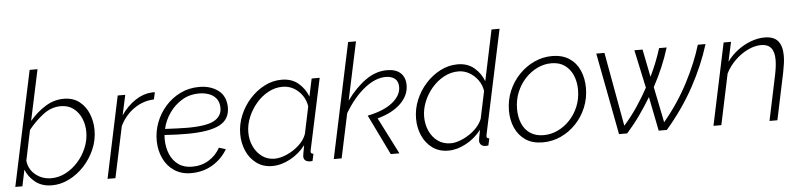

<svg xmlns="http://www.w3.org/2000/svg" viewBox="-44 -968 5076 1215"><g transform="rotate(-5 2493.5 -360.0)"><path d="M245 10Q181 10 139 -23.5Q97 -57 79 -104L57 0H12L167 -730H217L148 -407Q194 -461 249 -495Q304 -529 365 -529Q425 -529 464.5 -498Q504 -467 523.5 -418Q543 -369 543 -315Q543 -251 517.5 -192.5Q492 -134 449.5 -88.5Q407 -43 354 -16.5Q301 10 245 10ZM245 -35Q292 -35 336 -58Q380 -81 414.5 -119.5Q449 -158 469.5 -207Q490 -256 490 -308Q490 -353 473 -393.5Q456 -434 423 -459Q390 -484 343 -484Q282 -484 230 -444Q178 -404 136 -351L96 -159Q102 -104 144.5 -69.5Q187 -35 245 -35Z M708 -520H756L728 -392Q768 -450 819 -483.5Q870 -517 921 -520Q928 -521 933.5 -520.5Q939 -520 944 -520L934 -475Q867 -473 809 -433.5Q751 -394 717 -325L648 0H598Z M1129 10Q1067 10 1022.5 -19.5Q978 -49 954 -99.5Q930 -150 929 -210Q928 -271 949.5 -328Q971 -385 1011.5 -430.5Q1052 -476 1106.5 -502.5Q1161 -529 1226 -529Q1297 -529 1345.5 -493.5Q1394 -458 1396 -387Q1397 -308 1330.5 -274Q1264 -240 1126 -240Q1095 -240 1059.5 -241Q1024 -242 981 -245Q980 -231 980 -217Q981 -164 999 -122Q1017 -80 1052 -55Q1087 -30 1139 -30Q1198 -30 1244.5 -58.5Q1291 -87 1317 -135L1360 -122Q1326 -63 1266 -26.5Q1206 10 1129 10ZM1221 -488Q1162 -488 1114 -459.5Q1066 -431 1033 -384Q1000 -337 988 -283Q1032 -281 1065.5 -279.5Q1099 -278 1129 -278Q1253 -278 1301.5 -306Q1350 -334 1349 -387Q1348 -423 1330 -445.5Q1312 -468 1283 -478Q1254 -488 1221 -488Z M1644 10Q1587 10 1545 -20.5Q1503 -51 1481 -101Q1459 -151 1459 -209Q1459 -270 1482.5 -327Q1506 -384 1547 -429.5Q1588 -475 1640 -502Q1692 -529 1749 -529Q1814 -529 1856 -493Q1898 -457 1916 -407L1940 -520H1991L1895 -72Q1893 -64 1893 -60Q1893 -45 1910 -45L1900 0Q1894 1 1889 1.5Q1884 2 1880 1Q1844 -2 1844 -34Q1844 -41 1846.5 -53Q1849 -65 1856 -104Q1816 -52 1758.5 -21Q1701 10 1644 10ZM1662 -35Q1699 -35 1742 -54Q1785 -73 1819.5 -105Q1854 -137 1867 -175L1903 -346Q1898 -383 1877 -414.5Q1856 -446 1823.5 -465Q1791 -484 1751 -484Q1704 -484 1660.5 -460.5Q1617 -437 1583.5 -397.5Q1550 -358 1530.5 -310.5Q1511 -263 1511 -215Q1511 -166 1530.5 -125Q1550 -84 1584 -59.5Q1618 -35 1662 -35Z M2273 -255Q2377 -276 2432 -320.5Q2487 -365 2487 -419Q2487 -454 2465.5 -471.5Q2444 -489 2407 -489Q2342 -489 2273 -434.5Q2204 -380 2145 -282L2085 0H2035L2190 -730H2240L2161 -360Q2218 -439 2283 -485Q2348 -531 2419 -531Q2476 -531 2505.5 -503Q2535 -475 2535 -426Q2535 -361 2482 -309.5Q2429 -258 2334 -232L2452 0H2397Z M2763 10Q2704 10 2662 -20.5Q2620 -51 2598 -101Q2576 -151 2576 -209Q2576 -270 2599.5 -327Q2623 -384 2664 -429.5Q2705 -475 2757.5 -502Q2810 -529 2867 -529Q2931 -529 2973 -493Q3015 -457 3033 -407L3101 -730H3152L3012 -72Q3010 -65 3010 -60Q3010 -45 3027 -45L3017 0Q3003 1 2995 1Q2978 -1 2969.5 -11Q2961 -21 2961 -35Q2961 -40 2963 -52Q2965 -64 2973 -104Q2933 -52 2875.5 -21Q2818 10 2763 10ZM2782 -35Q2807 -35 2838 -46Q2869 -57 2899 -76.5Q2929 -96 2951.5 -121.5Q2974 -147 2984 -175L3020 -346Q3015 -384 2992.5 -415.5Q2970 -447 2937.5 -465.5Q2905 -484 2869 -484Q2820 -484 2776.5 -460.5Q2733 -437 2699.5 -398Q2666 -359 2647 -311.5Q2628 -264 2628 -217Q2628 -167 2647 -125.5Q2666 -84 2700.5 -59.5Q2735 -35 2782 -35Z M3363 10Q3297 10 3253.5 -19.5Q3210 -49 3188 -98.5Q3166 -148 3166 -207Q3166 -274 3190.5 -332.5Q3215 -391 3257.5 -435Q3300 -479 3354 -504Q3408 -529 3467 -529Q3533 -529 3577 -499.5Q3621 -470 3642.5 -420Q3664 -370 3664 -310Q3664 -244 3640 -186Q3616 -128 3574 -84Q3532 -40 3478 -15Q3424 10 3363 10ZM3372 -35Q3418 -35 3461 -55Q3504 -75 3538.5 -111.5Q3573 -148 3593 -196.5Q3613 -245 3613 -302Q3613 -353 3595.5 -394Q3578 -435 3544 -459.5Q3510 -484 3459 -484Q3413 -484 3370 -463.5Q3327 -443 3292.5 -406Q3258 -369 3238 -320Q3218 -271 3218 -214Q3218 -163 3235 -122.5Q3252 -82 3286.5 -58.5Q3321 -35 3372 -35Z M3748 -520H3800L3885 -50Q3932 -103 3971 -161Q4010 -219 4042 -278L3990 -520H4042L4077 -344Q4099 -389 4116.5 -433.5Q4134 -478 4147 -520H4195Q4158 -399 4092 -277L4138 -50Q4231 -161 4295.5 -285Q4360 -409 4393 -520H4442Q4402 -390 4330.5 -258Q4259 -126 4151 0H4099L4056 -217Q4023 -162 3984.5 -107.5Q3946 -53 3899 0H3847Z M4557 -520H4604L4577 -396Q4606 -436 4645 -465.5Q4684 -495 4729 -512Q4774 -529 4817 -529Q4876 -529 4902.5 -497Q4929 -465 4929 -404Q4929 -381 4925.5 -355Q4922 -329 4916 -299L4853 0H4803L4864 -290Q4875 -343 4875 -383Q4875 -483 4792 -483Q4751 -483 4707 -462Q4663 -441 4625.5 -404.5Q4588 -368 4565 -322L4497 0H4447Z"/></g></svg>

Font: Raleway Light
Style: Italic
Weight: 300
Italic angle: -12°
Designer: Matt McInerney, Pablo Impallari, Rodrigo Fuenzalida
Foundry: Matt McInerney, Pablo Impallari, Rodrigo Fuenzalida
Version: Version 4.026